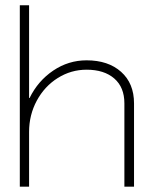

<svg xmlns="http://www.w3.org/2000/svg" viewBox="-20 -699 566 719"><path d="M54.2 -679.2H88.9V-332H90.8Q122.1 -396 179.2 -434.6Q236.3 -473.1 304.2 -473.1Q385.3 -473.1 433.6 -429.9Q481.9 -386.7 481.9 -312V0H445.8V-312Q445.8 -372.1 408 -405Q370.1 -438 304.2 -438Q246.1 -438 196.5 -407Q147 -376 117.9 -322.3Q88.9 -268.6 88.9 -205.1V0H54.2Z"/></svg>

Font: RawengulkSans
Style: Regular
Weight: 500
Designer: gluk (gluksza@wp.pl)
Foundry: gluk (gluksza@wp.pl)
Version: Version 0.94